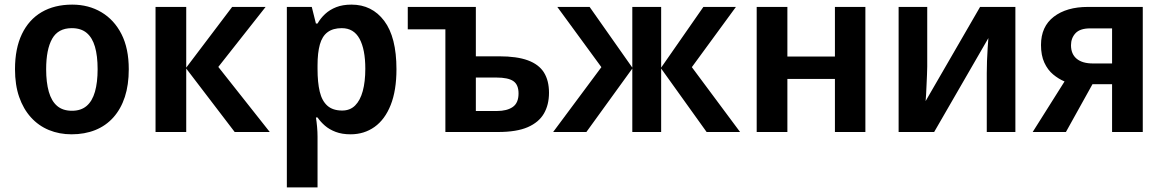

<svg xmlns="http://www.w3.org/2000/svg" viewBox="-20 -572 5044 832"><path d="M538 -272Q538 -204 521 -152Q504 -100 471.5 -63.5Q439 -27 393 -8.5Q347 10 290 10Q237 10 192 -8.5Q147 -27 114 -63.5Q81 -100 63 -152Q45 -204 45 -272Q45 -362 75 -424.5Q105 -487 160.5 -519.5Q216 -552 293 -552Q364 -552 419.5 -519Q475 -486 506.5 -424Q538 -362 538 -272ZM180 -272Q180 -215 191.5 -174.5Q203 -134 227.5 -113Q252 -92 292 -92Q331 -92 355.5 -113Q380 -134 391.5 -174.5Q403 -215 403 -272Q403 -330 391.5 -369.5Q380 -409 355.5 -429.5Q331 -450 291 -450Q232 -450 206 -404Q180 -358 180 -272Z M986 -542H1131L926 -282L1149 0H997L787 -275V0H654V-542H787V-279Z M1503 -552Q1592 -552 1645 -481.5Q1698 -411 1698 -272Q1698 -180 1673 -117Q1648 -54 1603 -22Q1558 10 1499 10Q1462 10 1434.5 -0.5Q1407 -11 1388 -27.5Q1369 -44 1356 -63H1349Q1352 -45 1354 -22.5Q1356 0 1356 20V240H1223V-542H1331L1349 -470H1356Q1369 -493 1389 -511.5Q1409 -530 1437 -541Q1465 -552 1503 -552ZM1461 -450Q1423 -450 1399.5 -432.5Q1376 -415 1366 -379Q1356 -343 1356 -289V-273Q1356 -215 1365.5 -175Q1375 -135 1398.5 -114Q1422 -93 1463 -93Q1497 -93 1519 -115Q1541 -137 1552 -177.5Q1563 -218 1563 -274Q1563 -358 1538 -404Q1513 -450 1461 -450Z M2042 -542V-328H2143Q2220 -328 2267.5 -310.5Q2315 -293 2337 -258Q2359 -223 2359 -170Q2359 -118 2337 -80Q2315 -42 2267 -21Q2219 0 2138 0H1910V-445H1747V-542ZM2131 -236H2042V-91H2133Q2177 -91 2202 -108.5Q2227 -126 2227 -167Q2227 -205 2204.5 -220.5Q2182 -236 2131 -236Z M3169 -542 2978 -281 3187 0H3042L2845 -275V0H2720V-275L2521 0H2377L2586 -281L2395 -542H2535L2720 -279V-542H2845V-279L3028 -542Z M3392 -542V-327H3598V-542H3730V0H3598V-230H3392V0H3259V-542Z M3998 -284Q3998 -270 3997 -248.5Q3996 -227 3995 -203.5Q3994 -180 3993 -161.5Q3992 -143 3991 -134L4227 -542H4380V0H4256V-255Q4256 -278 4257 -308Q4258 -338 4260 -365.5Q4262 -393 4263 -407L4028 0H3874V-542H3998Z M4599 0H4455L4593 -219Q4567 -230 4543.5 -249.5Q4520 -269 4505.5 -300.5Q4491 -332 4491 -377Q4491 -457 4546.5 -499.5Q4602 -542 4694 -542H4932V0H4799V-207H4714ZM4621 -376Q4621 -338 4645.5 -317.5Q4670 -297 4716 -297H4799V-449H4704Q4660 -449 4640.5 -428Q4621 -407 4621 -376Z"/></svg>

Font: Noto Sans Display SemiBold
Style: Regular
Weight: 600
Designer: Monotype Design Team
Foundry: Monotype Imaging Inc.
Version: Version 2.003